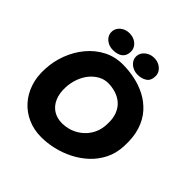

<svg xmlns="http://www.w3.org/2000/svg" viewBox="-212 -988 1165 1165"><g transform="rotate(45 371.0 -405.0)"><path d="M312 7Q249 7 196.8 -16Q144.5 -39 107.1 -80.5Q69.8 -122 50.9 -178.5Q32 -235 36 -303Q39 -371 63 -434Q87 -497 128.4 -547Q169.8 -597 226.2 -626.5Q282.8 -656 351 -656Q401.8 -656 453.6 -645.2Q505.5 -634.5 552.4 -610.2Q599.2 -586 635.5 -545.9Q671.8 -505.8 690.8 -447.5Q709.8 -389.2 705.8 -310Q702.8 -246 677.4 -195.5Q652 -145 611.5 -107Q571 -69 520.6 -43.5Q470.2 -18 416.5 -5.5Q362.8 7 312 7ZM341.8 -141.8Q368.2 -141.8 395.1 -149Q422 -156.2 446.9 -171.2Q471.8 -186.2 492 -208.8Q512.2 -231.2 524.9 -261.5Q537.5 -291.8 539 -329.5Q541.8 -380.8 527.8 -416Q513.8 -451.2 488.8 -472.5Q463.8 -493.8 432 -503.4Q400.2 -513 367.2 -513Q335 -513 305.9 -497.2Q276.8 -481.5 254.2 -454.1Q231.8 -426.8 218.4 -390.5Q205 -354.2 202.8 -314Q200.2 -260.2 216.9 -221.5Q233.5 -182.8 265.9 -162.2Q298.2 -141.8 341.8 -141.8ZM457.2 -674.5Q434 -674.5 414.9 -684.1Q395.8 -693.7 384.1 -709.9Q372.5 -726.2 372.5 -746.2Q372.5 -766.2 384.1 -782.8Q395.8 -799.2 414.9 -808.9Q434 -818.5 457.2 -818.5Q480.5 -818.5 499.5 -808.9Q518.5 -799.2 529.8 -782.7Q541 -766.1 541 -746.2Q541 -707.2 516.5 -690.9Q492.1 -674.5 457.2 -674.5ZM245.2 -674.5Q222 -674.5 202.9 -684.1Q183.8 -693.8 172.6 -710Q161.5 -726.2 161.5 -746.2Q161.5 -766.2 172.6 -782.8Q183.8 -799.2 202.8 -808.9Q221.9 -818.5 245.2 -818.5Q269.2 -818.5 288.4 -808.9Q307.5 -799.2 318.8 -782.7Q330 -766.1 330 -746.2Q330 -720.2 318.8 -704.4Q307.5 -688.5 288.4 -681.5Q269.3 -674.5 245.2 -674.5Z"/></g></svg>

Font: Sour Gummy Black
Style: Regular
Weight: 900
Version: Version 1.000